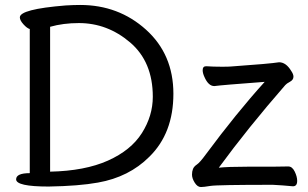

<svg xmlns="http://www.w3.org/2000/svg" viewBox="-20 -738 1240 774"><path d="M176 14Q45 14 45 -15Q45 -40 100 -40V-621Q89 -624 74.5 -640Q60 -656 60 -668Q60 -701 244 -716Q277 -718 303 -718Q458 -718 568.5 -618.5Q679 -519 679 -360Q679 -201 582 -106Q500 -24 375 -2Q298 12 176 14ZM182 -46Q322 -49 415 -90.5Q508 -132 552 -201.5Q596 -271 596 -348Q596 -489 504.5 -567Q413 -645 298 -645Q235 -645 182 -630ZM790 16Q776 16 765 -1.5Q754 -19 754 -34Q754 -47 758 -57Q762 -67 774 -75Q786 -83 810 -116Q933 -282 1047 -408Q872 -395 844 -391Q820 -391 804 -428Q797 -443 797 -455Q797 -471 811 -471Q838 -469 875 -469Q903 -469 912 -470Q1068 -481 1105 -487Q1133 -487 1154 -452Q1163 -439 1163 -429Q1163 -416 1149 -408.5Q1135 -401 1130 -395Q980 -223 862 -62Q899 -66 976 -66Q1126 -66 1142 -67Q1158 -67 1168 -46.5Q1178 -26 1178 -9Q1178 13 1161 13Q1120 9 1080 7Q855 7 828 11.5Q801 16 790 16Z"/></svg>

Font: LXGW WenKai TC
Style: Bold
Weight: 700
Designer: LXGW / Fontworks Inc.
Foundry: LXGW / Fontworks Inc.
Version: Version 1.330;April 28, 2024